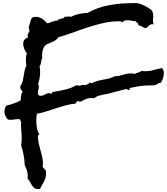

<svg xmlns="http://www.w3.org/2000/svg" viewBox="-20 -1058 1106 1273"><path d="M1066.4 -573.2Q1066.4 -557.6 1061 -541Q1055.7 -524.4 1047.9 -510.7Q1035.2 -508.8 1024.9 -502Q1014.6 -495.1 1008.8 -493.2Q996.1 -491.2 979 -491.7Q961.9 -492.2 948.2 -491.2Q921.9 -489.3 896 -485.4Q870.1 -481.4 844.7 -475.6Q842.8 -475.6 840.8 -475.1Q838.9 -474.6 838.9 -472.7Q838.9 -470.7 839.8 -468.8Q840.8 -466.8 840.8 -464.8Q840.8 -461.9 835 -461.9Q824.2 -461.9 820.3 -468.8Q789.1 -460.9 757.8 -452.6Q726.6 -444.3 695.3 -436.5Q679.7 -433.6 664.6 -430.7Q649.4 -427.7 633.8 -422.9Q626 -420.9 618.2 -416L602.5 -406.2Q597.7 -407.2 593.8 -407.7Q589.8 -408.2 585.9 -408.2Q569.3 -408.2 550.8 -401.9Q532.2 -395.5 518.6 -384.8H511.7Q502 -384.8 498 -387.7Q489.3 -388.7 487.3 -382.3Q485.4 -376 480.5 -371.1Q447.3 -368.2 415 -359.4Q382.8 -350.6 351.6 -340.3Q320.3 -330.1 288.6 -319.8Q256.8 -309.6 224.6 -303.7Q220.7 -284.2 220.7 -258.8Q220.7 -239.3 224.1 -213.9Q227.5 -188.5 239.3 -170.9V-168.9Q239.3 -164.1 235.4 -162.1Q231.4 -160.2 231.4 -155.3Q231.4 -129.9 236.8 -107.4Q242.2 -85 248 -63.5Q253.9 -42 259.3 -20.5Q264.6 1 264.6 23.4Q264.6 29.3 264.2 34.7Q263.7 40 262.7 45.9Q265.6 54.7 272.5 60.5Q279.3 66.4 284.2 74.2Q285.2 79.1 285.2 83V92.8Q285.2 109.4 281.2 122.1Q277.3 134.8 271.5 146Q265.6 157.2 258.8 168.5Q252 179.7 246.1 193.4Q236.3 195.3 230.5 195.3Q215.8 195.3 206.5 187.5Q197.3 179.7 190.4 168.5Q183.6 157.2 177.2 145.5Q170.9 133.8 162.1 126Q163.1 121.1 163.6 117.2Q164.1 113.3 164.1 108.4Q164.1 88.9 157.7 70.3Q151.4 51.8 143.6 35.2Q142.6 2 136.7 -30.3Q130.9 -62.5 120.1 -93.8Q122.1 -105.5 123 -116.7Q124 -127.9 124 -138.7Q124 -167 121.1 -195.3Q118.2 -223.6 120.1 -252Q117.2 -256.8 114.3 -260.3Q111.3 -263.7 109.4 -268.6H105.5Q90.8 -268.6 77.1 -266.1Q63.5 -263.7 49.8 -263.7Q44.9 -263.7 41 -264.2Q37.1 -264.6 32.2 -265.6Q21.5 -276.4 15.6 -290Q9.8 -303.7 9.8 -318.4Q9.8 -339.8 21.5 -357.4Q45.9 -363.3 69.8 -371.6Q93.8 -379.9 116.2 -391.6Q119.1 -406.2 119.6 -420.9Q120.1 -435.5 129.9 -448.2Q127 -456.1 120.6 -462.4Q114.3 -468.8 114.3 -477.5Q114.3 -482.4 116.2 -490.2Q126 -501 129.9 -517.6Q133.8 -534.2 136.7 -552.7Q139.6 -571.3 143.1 -589.8Q146.5 -608.4 155.3 -623Q153.3 -630.9 152.3 -640.1Q151.4 -649.4 151.4 -657.2Q151.4 -668.9 152.8 -681.2Q154.3 -693.4 158.2 -704.1Q147.5 -716.8 140.6 -733.9Q133.8 -751 133.8 -767.6Q133.8 -799.8 165 -808.6Q164.1 -812.5 163.6 -815.4Q163.1 -818.4 163.1 -821.3Q163.1 -830.1 168 -837.9Q172.9 -845.7 175.8 -853.5Q170.9 -866.2 170.9 -875Q170.9 -882.8 173.8 -889.2Q176.8 -895.5 178.7 -903.3Q181.6 -913.1 183.1 -920.9Q184.6 -928.7 188.5 -934.6Q192.4 -940.4 198.7 -943.4Q205.1 -946.3 218.8 -946.3Q240.2 -946.3 260.3 -933.1Q280.3 -919.9 291 -903.3Q301.8 -904.3 310.1 -907.7Q318.4 -911.1 325.7 -914.1Q333 -917 341.3 -919.4Q349.6 -921.9 361.3 -920.9Q364.3 -927.7 371.6 -930.2Q378.9 -932.6 386.7 -934.1Q394.5 -935.5 401.4 -938.5Q408.2 -941.4 410.2 -949.2Q414.1 -946.3 418.9 -946.3Q423.8 -946.3 428.7 -947.8Q433.6 -949.2 439.5 -949.2Q445.3 -949.2 449.2 -945.3Q474.6 -959 503.4 -965.3Q532.2 -971.7 560.5 -972.7Q627.9 -1009.8 702.6 -1023.4Q777.3 -1037.1 852.5 -1037.1Q863.3 -1037.1 873.5 -1037.6Q883.8 -1038.1 893.6 -1036.1Q904.3 -1034.2 917.5 -1029.3Q930.7 -1024.4 943.8 -1017.6Q957 -1010.7 968.8 -1002.4Q980.5 -994.1 988.3 -987.3Q996.1 -969.7 996.1 -953.1Q996.1 -945.3 995.1 -938Q994.1 -930.7 994.1 -922.9Q994.1 -911.1 999 -896.5Q996.1 -897.5 989.3 -897.5Q980.5 -897.5 974.6 -893.6Q968.8 -889.6 963.9 -884.8Q959 -879.9 954.6 -876Q950.2 -872.1 946.3 -872.1Q938.5 -872.1 933.1 -875Q927.7 -877.9 922.4 -881.3Q917 -884.8 911.1 -887.2Q905.3 -889.6 897.5 -888.7V-892.6Q897.5 -903.3 890.6 -906.7Q883.8 -910.2 879.9 -917Q865.2 -918 851.1 -920.9Q836.9 -923.8 822.3 -923.8Q802.7 -923.8 792 -910.2Q787.1 -912.1 783.7 -915Q780.3 -918 774.4 -917H771.5Q718.8 -917 668 -905.8Q617.2 -894.5 567.4 -878.4Q517.6 -862.3 467.8 -843.8Q418 -825.2 368.2 -811.5Q356.4 -795.9 343.8 -788.6Q331.1 -781.2 318.8 -776.4Q306.6 -771.5 294.9 -766.6Q283.2 -761.7 274.9 -751Q266.6 -740.2 262.2 -721.2Q257.8 -702.1 259.8 -668.9Q254.9 -663.1 253.9 -656.2Q252.9 -649.4 252 -643.1Q251 -636.7 249 -630.9Q247.1 -625 242.2 -620.1Q244.1 -610.4 245.1 -600.6Q246.1 -590.8 246.1 -581.1Q246.1 -540 232.4 -501Q237.3 -493.2 237.3 -483.4Q237.3 -472.7 234.4 -463.9Q231.4 -455.1 231.4 -444.3Q231.4 -433.6 235.4 -426.8Q241.2 -426.8 242.2 -422.9H248Q265.6 -422.9 278.3 -431.6Q291 -440.4 305.7 -440.4Q308.6 -440.4 312.5 -438.5Q316.4 -436.5 319.3 -436.5Q326.2 -436.5 325.2 -441.4Q324.2 -446.3 330.1 -448.2L365.2 -454.1Q398.4 -460 428.2 -468.3Q458 -476.6 487.3 -493.2Q494.1 -490.2 502.9 -490.2Q510.7 -490.2 519.5 -492.7Q528.3 -495.1 536.1 -495.1Q543 -495.1 546.9 -493.2Q552.7 -497.1 561.5 -499.5Q570.3 -502 571.3 -510.7H573.2Q577.1 -510.7 579.1 -508.8Q581.1 -506.8 585 -506.8H588.9Q609.4 -516.6 626 -521.5Q653.3 -528.3 684.6 -533.7Q715.8 -539.1 740.2 -552.7Q768.6 -552.7 795.4 -562Q822.3 -571.3 849.6 -571.3Q862.3 -571.3 873 -567.4Q882.8 -574.2 896 -577.1Q909.2 -580.1 918 -587.9Q923.8 -586.9 930.2 -586.4Q936.5 -585.9 943.4 -585.9Q972.7 -585.9 999.5 -594.2Q1026.4 -602.5 1054.7 -606.4Q1061.5 -598.6 1064 -590.3Q1066.4 -582 1066.4 -573.2Z"/></svg>

Font: RockSalt
Style: Regular
Weight: 400
Designer: Squid
Foundry: Font Diner, Inc DBA Sideshow
Version: Version 1.000